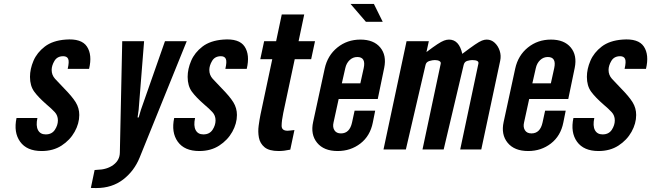

<svg xmlns="http://www.w3.org/2000/svg" viewBox="-20 -755 3294 970"><path d="M190.5 8Q248.5 8 291 -19.5Q333.5 -47 357 -89Q380.5 -131 380.5 -174Q380.5 -209 362.5 -238.2Q344.5 -267.5 302.5 -310Q275 -338 258 -357Q241 -376 241 -401.5Q241 -423.5 255 -447.2Q269 -471 299.5 -471Q318.5 -471 324.5 -457.2Q330.5 -443.5 322 -407H430Q447 -478 419.2 -519.8Q391.5 -561.5 311 -555Q246 -550 206.5 -519.8Q167 -489.5 149.2 -448Q131.5 -406.5 131.5 -366.5Q131.5 -321.5 152.8 -292.2Q174 -263 215.5 -227Q241 -205.5 256.8 -188.5Q272.5 -171.5 272.5 -146.5Q272.5 -122.5 257.2 -99.2Q242 -76 211 -76Q183.5 -76 172 -97.8Q160.5 -119.5 169 -159H63.5Q48 -86 81.8 -39Q115.5 8 190.5 8Z M467 195Q546 195 602 152Q658 109 685.5 41L923.5 -547H813.5L692 -200.5L680.5 -161.5H675L680.5 -200.5L708 -547H597.5L585.5 16Q585 54 552.8 78Q520.5 102 470 103Q461 103 458 104L439 194.5Q458.5 195 461.8 195Q465 195 467 195Z M987 8Q1045 8 1087.5 -19.5Q1130 -47 1153.5 -89Q1177 -131 1177 -174Q1177 -209 1159 -238.2Q1141 -267.5 1099 -310Q1071.5 -338 1054.5 -357Q1037.5 -376 1037.5 -401.5Q1037.5 -423.5 1051.5 -447.2Q1065.5 -471 1096 -471Q1115 -471 1121 -457.2Q1127 -443.5 1118.5 -407H1226.5Q1243.5 -478 1215.8 -519.8Q1188 -561.5 1107.5 -555Q1042.5 -550 1003 -519.8Q963.5 -489.5 945.8 -448Q928 -406.5 928 -366.5Q928 -321.5 949.2 -292.2Q970.5 -263 1012 -227Q1037.5 -205.5 1053.2 -188.5Q1069 -171.5 1069 -146.5Q1069 -122.5 1053.8 -99.2Q1038.5 -76 1007.5 -76Q980 -76 968.5 -97.8Q957 -119.5 965.5 -159H860Q844.5 -86 878.2 -39Q912 8 987 8Z M1388 8Q1414.5 8 1446.5 1L1467.5 -98Q1453.5 -96.5 1445 -95.5Q1436.5 -94.5 1433 -94.5Q1402.5 -94.5 1402.8 -120Q1403 -145.5 1411 -184L1469 -456H1552L1571.5 -547H1488.5L1517 -682H1403.5L1375 -547H1314.5L1295 -456H1355.5L1296 -176Q1291 -151.5 1286.8 -120.2Q1282.5 -89 1288 -59.8Q1293.5 -30.5 1316.5 -11.2Q1339.5 8 1388 8Z M1686 8Q1751.5 8 1800.8 -30Q1850 -68 1863.5 -136L1875.5 -196H1771.5L1758.5 -136Q1746.5 -81 1702.5 -81Q1679.5 -81 1669.5 -97Q1659.5 -113 1665 -136L1691 -255H1888.5L1921 -412Q1934 -475.5 1901 -515.2Q1868 -555 1801 -555Q1734 -555 1684.5 -515Q1635 -475 1620.5 -409L1562 -139Q1548 -75.5 1582 -33.8Q1616 8 1686 8ZM1707 -334 1724.5 -411Q1730 -436 1746.5 -451.5Q1763 -467 1785 -467Q1829.5 -467 1817.5 -411L1800.5 -334ZM1828.5 -645H1913.5L1869 -735H1751Z M2438.5 -555Q2427.5 -555 2414.8 -550Q2402 -545 2379.2 -529.5Q2356.5 -514 2315.5 -483Q2299.5 -555 2248.5 -555Q2236.5 -555 2223.2 -550Q2210 -545 2189.5 -531.5Q2169 -518 2134.5 -492L2146.5 -547H2034L1917.5 0H2030.5L2130 -427.5Q2133.5 -442 2149.2 -446.8Q2165 -451.5 2177 -451.5Q2191.5 -451.5 2200 -446.5Q2208.5 -441.5 2206.5 -433L2114.5 0H2221.5L2322.5 -427Q2326.5 -443.5 2341 -447.5Q2355.5 -451.5 2365.5 -451.5Q2400.5 -451.5 2397 -434L2305 0H2411.5L2507 -448Q2512.5 -474 2504.5 -498.5Q2496.5 -523 2479.2 -539Q2462 -555 2438.5 -555Z M2648.5 8Q2714 8 2763.2 -30Q2812.5 -68 2826 -136L2838 -196H2734L2721 -136Q2709 -81 2665 -81Q2642 -81 2632 -97Q2622 -113 2627.5 -136L2653.5 -255H2851L2883.5 -412Q2896.5 -475.5 2863.5 -515.2Q2830.5 -555 2763.5 -555Q2696.5 -555 2647 -515Q2597.5 -475 2583 -409L2524.5 -139Q2510.5 -75.5 2544.5 -33.8Q2578.5 8 2648.5 8ZM2669.5 -334 2687 -411Q2692.5 -436 2709 -451.5Q2725.5 -467 2747.5 -467Q2792 -467 2780 -411L2763 -334Z M3004 8Q3062 8 3104.5 -19.5Q3147 -47 3170.5 -89Q3194 -131 3194 -174Q3194 -209 3176 -238.2Q3158 -267.5 3116 -310Q3088.5 -338 3071.5 -357Q3054.5 -376 3054.5 -401.5Q3054.5 -423.5 3068.5 -447.2Q3082.5 -471 3113 -471Q3132 -471 3138 -457.2Q3144 -443.5 3135.5 -407H3243.5Q3260.5 -478 3232.8 -519.8Q3205 -561.5 3124.5 -555Q3059.5 -550 3020 -519.8Q2980.5 -489.5 2962.8 -448Q2945 -406.5 2945 -366.5Q2945 -321.5 2966.2 -292.2Q2987.5 -263 3029 -227Q3054.5 -205.5 3070.2 -188.5Q3086 -171.5 3086 -146.5Q3086 -122.5 3070.8 -99.2Q3055.5 -76 3024.5 -76Q2997 -76 2985.5 -97.8Q2974 -119.5 2982.5 -159H2877Q2861.5 -86 2895.2 -39Q2929 8 3004 8Z"/></svg>

Font: League Gothic SemiExpanded Italic
Style: Regular
Weight: 400
Width: 6
Designer: The League of Moveable Type
Version: Version 1.600; ttfautohint (v1.8.3)